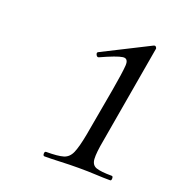

<svg xmlns="http://www.w3.org/2000/svg" viewBox="-74 -787 394 442"><g transform="rotate(20 123.0 -566.0)"><path d="M81.8 -403Q78 -403 78 -408.5Q78 -414 81.8 -414Q110.4 -414 123.7 -418Q137 -422 143.4 -437Q149.8 -452 155.6 -483L176.6 -601Q184.2 -644.8 185.5 -663Q186.8 -681.2 173.1 -679.4Q159.4 -677.6 120.8 -660Q116.8 -658.8 114.4 -663.9Q112 -669 115.8 -670.8L230.4 -728.6Q234.4 -730.6 236.7 -727.4Q239 -724.2 237.8 -721.8L196.6 -483Q190.8 -452 191.7 -437Q192.6 -422 204.3 -418Q216 -414 242.4 -414Q245.6 -414 245.6 -408.5Q245.6 -403 242.4 -403Q226 -403 207 -404Q188 -405 165.2 -405Q142.6 -405 120.5 -404Q98.4 -403 81.8 -403Z"/></g></svg>

Font: Cormorant Garamond Light
Style: Italic
Weight: 300
Italic angle: -10°
Designer: Christian Thalmann (Catharsis Fonts)
Foundry: Catharsis Fonts
Version: Version 4.001